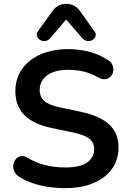

<svg xmlns="http://www.w3.org/2000/svg" viewBox="-20 -971 671 1001"><path d="M320 10Q276 10 232 3.5Q188 -3 149 -16.5Q110 -30 79 -50Q61 -62 54 -79Q47 -96 49.5 -112.5Q52 -129 62.5 -141.5Q73 -154 89 -157Q105 -160 124 -148Q168 -122 217 -110Q266 -98 320 -98Q399 -98 435 -124.5Q471 -151 471 -193Q471 -228 445.5 -248Q420 -268 358 -281L248 -304Q153 -324 106.5 -371.5Q60 -419 60 -497Q60 -546 80 -586Q100 -626 136.5 -655Q173 -684 223.5 -699.5Q274 -715 335 -715Q395 -715 449 -700Q503 -685 546 -656Q562 -645 567.5 -629Q573 -613 570 -597.5Q567 -582 556 -571Q545 -560 528.5 -558Q512 -556 491 -568Q454 -589 416 -598Q378 -607 334 -607Q288 -607 255 -594Q222 -581 204.5 -557.5Q187 -534 187 -502Q187 -466 211 -444.5Q235 -423 293 -411L402 -388Q501 -367 549.5 -322Q598 -277 598 -202Q598 -154 578.5 -115Q559 -76 522.5 -48Q486 -20 435 -5Q384 10 320 10ZM241 -771Q229 -758 214 -757Q199 -756 187.5 -763.5Q176 -771 172.5 -783.5Q169 -796 179 -810L252 -911Q266 -932 284.5 -941.5Q303 -951 325 -951Q348 -951 366 -941.5Q384 -932 399 -911L471 -810Q482 -796 478.5 -783.5Q475 -771 463.5 -763.5Q452 -756 437 -757Q422 -758 410 -771L325 -869Z"/></svg>

Font: Nunito ExtraLight
Style: Bold
Weight: 700
Version: Version 3.602